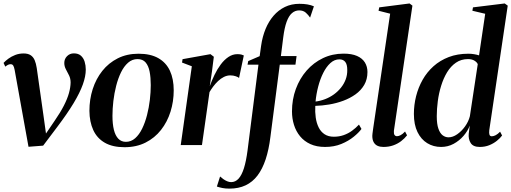

<svg xmlns="http://www.w3.org/2000/svg" viewBox="-24 -837 2950 1108"><path d="M60.5 -433.5Q57 -452 52 -459.2Q47 -466.5 37.5 -466.5Q29 -466.5 21.8 -462.8Q14.5 -459 6.5 -452.5L-3.5 -474Q7.5 -486 24.5 -498.5Q41.5 -511 64 -519.8Q86.5 -528.5 112 -528.5Q137.5 -528.5 152.8 -518.5Q168 -508.5 176 -489.8Q184 -471 188 -444.5L227 -169.5L244 -47L214.5 -27L291 -139.5Q324.5 -188 344.8 -227.8Q365 -267.5 374 -300.2Q383 -333 383.5 -360.5Q383.5 -383.5 374.5 -401.8Q365.5 -420 356.2 -437.2Q347 -454.5 347 -473.5Q347 -497 363 -513Q379 -529 402 -529Q428 -529 443 -515.5Q458 -502 464.5 -480.8Q471 -459.5 471 -435.5Q471 -397 454 -349.5Q437 -302 400.8 -241.8Q364.5 -181.5 306 -104L225 3.5L140.5 10L112 -147.5Z M775.5 -527Q844.5 -527 889.5 -501.5Q934.5 -476 956.5 -428.8Q978.5 -381.5 978.5 -315.5Q978.5 -251.5 960 -192.5Q941.5 -133.5 905.2 -87.2Q869 -41 816 -14.2Q763 12.5 694.5 12.5Q626 12.5 581 -13.2Q536 -39 514.2 -86.5Q492.5 -134 492 -197.5Q492 -263.5 511 -322.8Q530 -382 566.5 -428Q603 -474 655.8 -500.5Q708.5 -527 775.5 -527ZM769.5 -496Q739 -496 715.2 -475.2Q691.5 -454.5 674.5 -419.8Q657.5 -385 646.5 -342Q635.5 -299 630.2 -254Q625 -209 625 -168.5Q625 -121.5 633.2 -88Q641.5 -54.5 658.8 -36.5Q676 -18.5 702.5 -18.5Q732.5 -18.5 756 -39.2Q779.5 -60 796.5 -95Q813.5 -130 824.5 -173Q835.5 -216 840.8 -260.8Q846 -305.5 846 -345.5Q846 -389.5 839.5 -423.2Q833 -457 816.5 -476.5Q800 -496 769.5 -496Z M1019 0 1083 -454.5 1026.5 -476 1029.5 -495.5 1190.5 -524.5 1210 -509.5 1199 -423 1186.5 -339.5Q1198 -372 1213.8 -404.8Q1229.5 -437.5 1249.8 -464.8Q1270 -492 1294.2 -508.2Q1318.5 -524.5 1345.5 -524.5Q1360.5 -524.5 1369.5 -522Q1378.5 -519.5 1383 -517L1355.5 -387Q1352 -391.5 1337 -396.8Q1322 -402 1305 -402Q1286 -402 1268 -393Q1250 -384 1234.5 -369.2Q1219 -354.5 1206.5 -337.8Q1194 -321 1185 -305.5L1141.5 0Z M1483 -574Q1490.5 -626 1508.5 -669.8Q1526.5 -713.5 1554.5 -746Q1582.5 -778.5 1620 -796.8Q1657.5 -815 1704 -815Q1729.5 -815 1750 -811.5Q1770.5 -808 1787.5 -800.5L1765.5 -735.5Q1755.5 -750.5 1740.8 -763.8Q1726 -777 1702.5 -777Q1679 -777 1660.8 -761.2Q1642.5 -745.5 1630 -711Q1617.5 -676.5 1610.5 -621L1597 -513.5H1687.5L1681 -464H1590.5L1536.5 -47Q1527.5 26.5 1509 82.5Q1490.5 138.5 1462 176Q1433.5 213.5 1393.2 232.5Q1353 251.5 1300 251.5Q1277 251.5 1259.5 248Q1242 244.5 1227.5 239.5L1246 181.5Q1253.5 188.5 1264.2 196.2Q1275 204 1287 209Q1299 214 1309.5 214Q1334.5 214 1352.8 194Q1371 174 1383.8 133.5Q1396.5 93 1404.5 31.5L1467.5 -464H1404.5L1408.5 -484.5L1474.5 -513Z M2062 -93Q2047 -72 2017.2 -47.8Q1987.5 -23.5 1945.8 -6.2Q1904 11 1852 11Q1803 11 1767 -5.5Q1731 -22 1707.5 -50.8Q1684 -79.5 1672.5 -116.5Q1661 -153.5 1661 -194Q1661 -263 1683.2 -323.5Q1705.5 -384 1745.5 -429.8Q1785.5 -475.5 1839.8 -501.5Q1894 -527.5 1958.5 -527.5Q2006 -527.5 2036.5 -514Q2067 -500.5 2081.8 -476.5Q2096.5 -452.5 2096.5 -421.5Q2096.5 -379 2077.8 -347Q2059 -315 2027.5 -292.5Q1996 -270 1956.8 -255.5Q1917.5 -241 1875.8 -234Q1834 -227 1795.5 -226Q1793.5 -191 1798 -159Q1802.5 -127 1814.8 -102Q1827 -77 1848.8 -62.5Q1870.5 -48 1902.5 -48Q1933 -48 1959.2 -57.2Q1985.5 -66.5 2007.5 -82.5Q2029.5 -98.5 2047.5 -118ZM1934.5 -494.5Q1906 -494.5 1882.5 -473Q1859 -451.5 1841.2 -416Q1823.5 -380.5 1812.2 -337.2Q1801 -294 1797 -251Q1825.5 -254.5 1852.5 -265Q1879.5 -275.5 1902.8 -292.2Q1926 -309 1943.5 -330.8Q1961 -352.5 1970.8 -378.5Q1980.5 -404.5 1980 -433.5Q1980 -465.5 1968.2 -480Q1956.5 -494.5 1934.5 -494.5Z M2249 -81.5Q2248 -64.5 2253 -57.8Q2258 -51 2267 -51Q2276 -51 2287.5 -56.8Q2299 -62.5 2313.5 -78L2325 -56Q2310.5 -37.5 2290.5 -22.2Q2270.5 -7 2245 2Q2219.5 11 2188.5 11Q2170 11 2155.5 4.8Q2141 -1.5 2132.8 -15.8Q2124.5 -30 2124.5 -53Q2124.5 -57.5 2125.5 -65.5Q2126.5 -73.5 2127.8 -83.2Q2129 -93 2130.5 -102.5L2227.5 -758L2160.5 -775L2164.5 -794.5L2339.5 -817L2356 -804.5Z M2799.5 -85.5Q2797.5 -68 2800.8 -59.2Q2804 -50.5 2814 -50.5Q2824.5 -50.5 2836.5 -56.8Q2848.5 -63 2862 -77L2873.5 -55Q2862.5 -40 2843.8 -24.8Q2825 -9.5 2800 0.8Q2775 11 2744.5 11Q2706.5 11 2692.2 -11.8Q2678 -34.5 2681 -66L2687 -112.5Q2675.5 -81.5 2651.2 -53.2Q2627 -25 2593.8 -7Q2560.5 11 2521.5 11Q2477 11 2441.5 -10.8Q2406 -32.5 2385.2 -75Q2364.5 -117.5 2364.5 -179.5Q2364.5 -231.5 2377.2 -282Q2390 -332.5 2415 -376.8Q2440 -421 2477.8 -454.8Q2515.5 -488.5 2565.8 -507.8Q2616 -527 2679 -527Q2696 -527 2712.2 -524.2Q2728.5 -521.5 2740.5 -517.5L2776 -757.5L2702 -775L2705.5 -794.5L2888.5 -817L2906 -804.5ZM2733 -466.5Q2729 -477.5 2714.2 -486.8Q2699.5 -496 2677 -496Q2637 -496 2607 -475.2Q2577 -454.5 2556 -419.8Q2535 -385 2521.8 -342Q2508.5 -299 2502.5 -253.5Q2496.5 -208 2496.5 -166.5Q2496.5 -121.5 2505.8 -94.8Q2515 -68 2530.5 -56.2Q2546 -44.5 2564.5 -44.5Q2589 -44.5 2614.2 -62Q2639.5 -79.5 2659.5 -107.2Q2679.5 -135 2687.5 -166Z"/></svg>

Font: Merriweather 120pt SemiBold
Style: Italic
Weight: 600
Italic angle: -7.8°
Version: Version 2.101